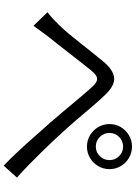

<svg xmlns="http://www.w3.org/2000/svg" viewBox="132 -886 735 1040"><g transform="rotate(90 500.0 -366.5)"><path d="M46.8 -255.6Q65.7 -270.1 82.5 -285.6Q99.2 -301.2 118.9 -321.7Q139.2 -342.3 163.6 -371.6Q187.9 -400.9 214.7 -434.6Q241.4 -468.4 267.3 -501Q293.2 -533.7 315.4 -560.1Q359 -611.6 400.6 -616.6Q442.1 -621.5 491.6 -570.7Q521.9 -540 556 -499.6Q590.2 -459.1 625.5 -417.9Q660.8 -376.7 692.5 -342.1Q715 -316.9 744.1 -286Q773.3 -255 806.3 -221.5Q839.4 -187.9 873.9 -154.1Q908.4 -120.3 942.4 -90.3L877.8 -18.3Q840.2 -54.3 798.9 -98.6Q757.6 -142.8 718 -188.1Q678.5 -233.3 643.8 -271.7Q611.4 -308.7 576.8 -350.2Q542.3 -391.6 510.7 -429.3Q479.1 -467 455.7 -492.4Q434.6 -516.5 419.4 -522.2Q404.1 -527.9 390.5 -519.3Q376.9 -510.6 359.6 -489.4Q342.3 -467.5 318.9 -438Q295.6 -408.5 270.6 -376.3Q245.6 -344.1 221.9 -313.6Q198.2 -283 178.9 -259.9Q164 -239.6 147.9 -217.9Q131.8 -196.1 120.3 -179.8ZM700.6 -591.3Q700.6 -561.2 722.1 -539.3Q743.7 -517.5 774.4 -517.5Q805.1 -517.5 826.4 -539.3Q847.7 -561.2 847.7 -591.3Q847.7 -622 826.4 -643.6Q805.1 -665.2 774.4 -665.2Q743.7 -665.2 722.1 -643.6Q700.6 -622 700.6 -591.3ZM652.6 -591.3Q652.6 -625.7 669.1 -653.1Q685.6 -680.6 713.3 -697Q741.1 -713.5 774.4 -713.5Q808.1 -713.5 835.9 -697Q863.7 -680.6 880.1 -653.1Q896.6 -625.7 896.6 -591.3Q896.6 -558 880.1 -530.2Q863.7 -502.5 835.9 -486Q808.1 -469.5 774.4 -469.5Q741.1 -469.5 713.3 -486Q685.6 -502.5 669.1 -530.2Q652.6 -558 652.6 -591.3Z"/></g></svg>

Font: Noto Sans TC Thin
Style: Regular
Weight: 100
Designer: Ryoko NISHIZUKA 西塚涼子 (kana, bopomofo & ideographs); Paul D. Hunt (Latin, Greek & Cyrillic); Sandoll Communications 산돌커뮤니
Foundry: Adobe
Version: Version 2.004-H2;hotconv 1.0.118;makeotfexe 2.5.65603